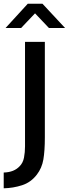

<svg xmlns="http://www.w3.org/2000/svg" viewBox="-36 -856 371 1036"><path d="M206 -630V-115Q206 -42 198 4.5Q190 51 163 86Q131 128 83 143.5Q35 159 -16 160V75Q13 74 34 65.5Q55 57 70 41Q88 23 93.5 -5.5Q99 -34 99 -66V-630ZM114 -836H193L315 -705H228L153 -784L78 -705H-6Z"/></svg>

Font: Ek Mukta Medium
Style: Regular
Weight: 500
Designer: Girish Dalvi and Yashodeep Gholap
Foundry: Ek Type
Version: Version 2.538;PS 1.002;hotconv 16.6.51;makeotf.lib2.5.65220;